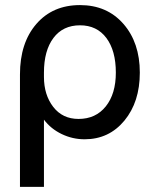

<svg xmlns="http://www.w3.org/2000/svg" viewBox="-20 -535 605 751"><path d="M151.9 -251V-233.9Q151.9 -164.1 188.2 -116.9Q224.6 -69.8 287.1 -69.8Q354.5 -69.8 393.8 -118.9Q433.1 -168 433.1 -251Q433.1 -336.9 396 -386.5Q358.9 -436 293 -436Q226.1 -436 189 -386.5Q151.9 -336.9 151.9 -251ZM293 -515.1Q398.4 -515.1 462.6 -441.7Q526.9 -368.2 526.9 -251Q526.9 -136.2 466.6 -63.2Q406.2 9.8 311 9.8Q263.7 9.8 221.2 -10.7Q178.7 -31.2 151.9 -66.9V195.8H58.1V-244.1Q58.1 -367.2 122.1 -441.2Q186 -515.1 293 -515.1Z"/></svg>

Font: LT Superior Med
Style: Regular
Weight: 500
Designer: Daniel Lyons
Foundry: LyonsType
Version: Version 1.000